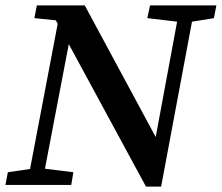

<svg xmlns="http://www.w3.org/2000/svg" viewBox="-20 -683 819 709"><path d="M524 -616 634 -603 555 -177 293 -663H116L107 -616L186 -608L193 -595L91 -59L9 -47L0 0H243L251 -47L146 -60L234 -520L519 6H575L689 -603L770 -616L779 -663H534Z"/></svg>

Font: Source Serif Pro Semibold
Style: Italic
Weight: 600
Italic angle: -12°
Designer: Frank Grießhammer
Foundry: Adobe Systems Incorporated
Version: Version 3.001;hotconv 1.0.111;makeotfexe 2.5.65597